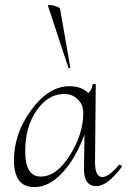

<svg xmlns="http://www.w3.org/2000/svg" viewBox="-20 -751 517 784"><path d="M259 -475 176 -727Q174 -735 203 -727Q223 -721 225 -716L267 -476Q267 -475 265 -473.5Q263 -472 261 -472.5Q259 -473 259 -475ZM465 -77Q467 -79 470.5 -78Q474 -77 476 -74Q478 -71 477 -69Q418 9 374 9Q321 9 323 -65L325 -202Q290 -106 235.5 -46.5Q181 13 120 13Q37 13 37 -97Q37 -206 108 -302.5Q179 -399 264 -399Q312 -399 341 -371Q357 -387 358 -406Q358 -408 364.5 -408Q371 -408 371 -406L368 -89Q368 -28 398 -28Q424 -28 465 -77ZM146 -30Q211 -30 265.5 -117Q320 -204 320 -290Q320 -325 296 -347Q272 -369 237 -367Q174 -365 128.5 -298.5Q83 -232 83 -133Q83 -30 146 -30Z"/></svg>

Font: Cormorant Upright Light
Style: Regular
Weight: 300
Designer: Christian Thalmann (Catharsis Fonts)
Foundry: Catharsis Fonts
Version: Version 3.302;PS 003.302;hotconv 1.0.88;makeotf.lib2.5.64775